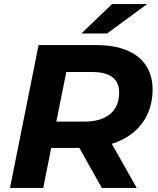

<svg xmlns="http://www.w3.org/2000/svg" viewBox="-20 -921 775 941"><path d="M701 -901H529L379 -757H505ZM728 -483C728 -620 628 -700 454 -700H169L29 0H192L231 -196H369L479 0H650L528 -216C653 -255 728 -351 728 -483ZM394 -325H256L305 -568H433C516 -568 564 -536 564 -468C564 -375 501 -325 394 -325Z"/></svg>

Font: AWKNG-Font
Style: Bold Italic
Weight: 700
Italic angle: -11.3°
Designer: Awakening Church
Foundry: Awakening Church
Version: Version 1.700;PS 001.700;hotconv 1.0.88;makeotf.lib2.5.64775